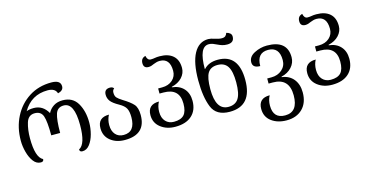

<svg xmlns="http://www.w3.org/2000/svg" viewBox="-96 -1248 3762 1962"><g transform="rotate(-15 1785.0 -267.0)"><path d="M197 10Q227 10 227 -17Q152 -54 152 -257Q152 -348 174 -420Q196 -492 264 -492Q330 -492 350 -435Q370 -378 370 -230H464Q464 -370 484.5 -431Q505 -492 571 -492Q682 -492 682 -257Q682 -54 607 -17Q607 10 637 10Q682 10 714 -31.5Q746 -73 762.5 -134.5Q779 -196 779 -257Q779 -377 729.5 -461.5Q680 -546 573 -546Q517 -546 477.5 -520.5Q438 -495 417 -453Q364 -546 269 -546Q220 -546 191 -533Q279 -684 452 -684Q532 -684 548 -627Q573 -632 590 -646.5Q607 -661 607 -686Q607 -752 509 -752Q374 -752 271.5 -686Q169 -620 112 -508Q55 -396 55 -257Q55 -198 71.5 -136Q88 -74 119.5 -32Q151 10 197 10Z M1087 11Q1307 11 1307 -194Q1307 -272 1274.5 -308.5Q1242 -345 1168 -390Q1128 -415 1112 -433Q1096 -451 1096 -486Q1096 -515 1115 -526Q1105 -546 1075 -546Q1014 -546 1014 -486Q1014 -448 1036.5 -418Q1059 -388 1122 -353Q1174 -324 1191.5 -291Q1209 -258 1209 -197Q1209 -42 1087 -42Q1033 -42 1001 -78Q969 -114 969 -178Q969 -235 994 -282Q874 -282 874 -169Q874 -86 934.5 -37.5Q995 11 1087 11Z M1620 14Q1732 14 1794 -42Q1856 -98 1856 -198Q1856 -278 1811 -327.5Q1766 -377 1688 -385V-390Q1758 -406 1798.5 -450Q1839 -494 1839 -550Q1839 -636 1788.5 -680Q1738 -724 1647 -724Q1617 -724 1597.5 -720Q1578 -716 1553 -716Q1519 -716 1509 -765Q1460 -753 1460 -700Q1460 -647 1512 -647Q1529 -647 1543.5 -652Q1558 -657 1571 -663Q1585 -668 1600.5 -673Q1616 -678 1636 -678Q1744 -678 1744 -545Q1744 -486 1701.5 -448Q1659 -410 1591 -410H1549V-356H1591Q1759 -356 1759 -195Q1759 -112 1725.5 -75.5Q1692 -39 1618 -39Q1564 -39 1530.5 -75Q1497 -111 1497 -175Q1497 -233 1522 -279Q1402 -279 1402 -166Q1402 -84 1465 -35Q1528 14 1620 14Z M2196 10Q2432 10 2432 -264Q2432 -536 2213 -536Q2117 -536 2065 -479H2061Q2061 -713 2165 -713Q2187 -713 2207 -705.5Q2227 -698 2249 -687Q2271 -676 2295 -668.5Q2319 -661 2348 -661Q2422 -661 2422 -726Q2422 -748 2406.5 -761Q2391 -774 2368 -779Q2363 -761 2350.5 -749Q2338 -737 2312 -737Q2281 -737 2240 -751Q2198 -765 2173 -765Q2073 -765 2019.5 -666.5Q1966 -568 1966 -383Q1966 -207 2010 -98.5Q2054 10 2196 10ZM2196 -42Q2062 -42 2062 -264Q2062 -386 2093 -435.5Q2124 -485 2196 -485Q2269 -485 2302.5 -433Q2336 -381 2336 -264Q2336 -146 2302.5 -94Q2269 -42 2196 -42Z M2735 245Q2841 245 2903.5 182.5Q2966 120 2966 11Q2966 -75 2921.5 -130Q2877 -185 2798 -195V-200Q2867 -216 2908 -261.5Q2949 -307 2949 -366Q2949 -546 2735 -546Q2665 -546 2601 -513Q2537 -480 2537 -421Q2537 -361 2616 -361Q2616 -500 2735 -500Q2854 -500 2854 -361Q2854 -299 2809 -259.5Q2764 -220 2697 -220H2652V-166H2697Q2869 -166 2869 16Q2869 192 2733 192Q2607 192 2607 56Q2607 -2 2632 -48Q2512 -48 2512 65Q2512 150 2576 197.5Q2640 245 2735 245Z M3279 14Q3391 14 3453 -42Q3515 -98 3515 -198Q3515 -278 3470 -327.5Q3425 -377 3347 -385V-390Q3417 -406 3457.5 -450Q3498 -494 3498 -550Q3498 -636 3447.5 -680Q3397 -724 3306 -724Q3276 -724 3256.5 -720Q3237 -716 3212 -716Q3178 -716 3168 -765Q3119 -753 3119 -700Q3119 -647 3171 -647Q3188 -647 3202.5 -652Q3217 -657 3230 -663Q3244 -668 3259.5 -673Q3275 -678 3295 -678Q3403 -678 3403 -545Q3403 -486 3360.5 -448Q3318 -410 3250 -410H3208V-356H3250Q3418 -356 3418 -195Q3418 -112 3384.5 -75.5Q3351 -39 3277 -39Q3223 -39 3189.5 -75Q3156 -111 3156 -175Q3156 -233 3181 -279Q3061 -279 3061 -166Q3061 -84 3124 -35Q3187 14 3279 14Z"/></g></svg>

Font: Noto Serif Georgian
Style: Regular
Weight: 400
Designer: Monotype Design Team
Foundry: Monotype Imaging Inc.
Version: Version 1.901